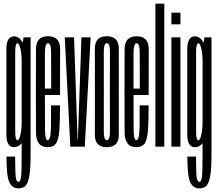

<svg xmlns="http://www.w3.org/2000/svg" viewBox="-20 -805 1196 1054"><path d="M81 229Q105 229 119 216Q133 203 140.5 163.5Q148 124 148 45.5V-600H109.5L99 -535.5V45Q99 147 95 170Q91 193 81.5 193Q74 193 69.8 182Q65.5 171 64.5 141.5Q63.5 112 63 54.5H15.5Q15.5 164.5 32 196.8Q48.5 229 81 229ZM57.5 3Q83.5 3 103 -23.8Q122.5 -50.5 122.5 -97.5L98.5 -125Q98.5 -92.5 91.8 -63.8Q85 -35 76 -35Q63.5 -35 63.5 -84.2Q63.5 -133.5 63.5 -301Q63.5 -469 63.5 -518.2Q63.5 -567.5 76 -567.5Q85 -567.5 91.8 -539Q98.5 -510.5 98.5 -479L121 -502.5Q121 -545 102.2 -575.2Q83.5 -605.5 57.5 -605.5Q15 -605.5 15 -536Q15 -466.5 15 -301Q15 -136.5 15 -66.8Q15 3 57.5 3Z M241.5 3V-35.5Q226.5 -35.5 227 -101Q226.5 -166 226.5 -302Q226.5 -461.5 226.5 -514.5Q227 -567.5 243 -567.5Q261 -567.5 260.5 -515Q260.5 -463.5 261 -318.5H220V-283.5H309.5Q309.5 -293 309.5 -301.5Q309.5 -466 310 -536.5Q309.5 -606 243 -606Q177.5 -606 177.5 -534.5Q177 -462.5 177 -302Q177 -168 177.5 -82Q177 3 241.5 3ZM241.5 -35.5V3Q273 3 287.5 -17Q301.5 -37 306 -92Q309.5 -146.5 309.5 -226.5H260Q260 -166.5 260 -116Q259 -65.5 254 -50Q249.5 -35.5 241.5 -35.5Z M366 0H445.5L477.5 -600H427L407.5 -37.5H406L386.5 -600H335.5Z M566 3Q632.5 3 632.2 -65Q632 -133 632 -300.5Q632 -469 632.2 -537.5Q632.5 -606 566 -606Q500.5 -606 500.8 -537.5Q501 -469 501 -300.5Q501 -133 500.8 -65Q500.5 3 566 3ZM566 -35.5Q549.5 -35.5 549.8 -84Q550 -132.5 550 -300.5Q550 -469 549.8 -518.5Q549.5 -568 566 -568Q584 -568 583.5 -518.5Q583 -469 583 -300.5Q583 -132.5 583.5 -84Q584 -35.5 566 -35.5Z M728 3V-35.5Q713 -35.5 713.5 -101Q713 -166 713 -302Q713 -461.5 713 -514.5Q713.5 -567.5 729.5 -567.5Q747.5 -567.5 747 -515Q747 -463.5 747.5 -318.5H706.5V-283.5H796Q796 -293 796 -301.5Q796 -466 796.5 -536.5Q796 -606 729.5 -606Q664 -606 664 -534.5Q663.5 -462.5 663.5 -302Q663.5 -168 664 -82Q663.5 3 728 3ZM728 -35.5V3Q759.5 3 774 -17Q788 -37 792.5 -92Q796 -146.5 796 -226.5H746.5Q746.5 -166.5 746.5 -116Q745.5 -65.5 740.5 -50Q736 -35.5 728 -35.5Z M833 0H882V-785H833Z M921 0H970.5V-600H921ZM921 -735.5V-671.5H970.5V-735.5Z M1074 229Q1098 229 1112 216Q1126 203 1133.5 163.5Q1141 124 1141 45.5V-600H1102.5L1092 -535.5V45Q1092 147 1088 170Q1084 193 1074.5 193Q1067 193 1062.8 182Q1058.5 171 1057.5 141.5Q1056.5 112 1056 54.5H1008.5Q1008.5 164.5 1025 196.8Q1041.5 229 1074 229ZM1050.5 3Q1076.5 3 1096 -23.8Q1115.5 -50.5 1115.5 -97.5L1091.5 -125Q1091.5 -92.5 1084.8 -63.8Q1078 -35 1069 -35Q1056.5 -35 1056.5 -84.2Q1056.5 -133.5 1056.5 -301Q1056.5 -469 1056.5 -518.2Q1056.5 -567.5 1069 -567.5Q1078 -567.5 1084.8 -539Q1091.5 -510.5 1091.5 -479L1114 -502.5Q1114 -545 1095.2 -575.2Q1076.5 -605.5 1050.5 -605.5Q1008 -605.5 1008 -536Q1008 -466.5 1008 -301Q1008 -136.5 1008 -66.8Q1008 3 1050.5 3Z"/></svg>

Font: Anybody UltraCondensed Light
Style: Regular
Weight: 300
Width: 1
Version: Version 1.113;gftools[0.9.25]